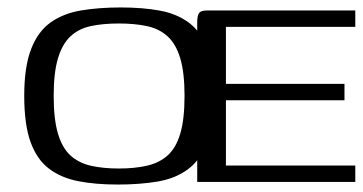

<svg xmlns="http://www.w3.org/2000/svg" viewBox="-20 -488 973 515"><path d="M296 7Q236 7 190 -2Q144 -11 111.5 -35.5Q79 -60 62 -107Q45 -154 45 -231Q45 -309 63.5 -356.5Q82 -404 116 -428Q150 -452 197.5 -460Q245 -468 304 -468Q363 -468 409 -459.5Q455 -451 487.5 -426.5Q520 -402 537 -355Q554 -308 554 -231Q554 -152 535.5 -105Q517 -58 483.5 -33.5Q450 -9 402.5 -1Q355 7 296 7ZM299 -36Q341 -36 374 -43.5Q407 -51 429.5 -71Q452 -91 463.5 -129.5Q475 -168 475 -231Q475 -293 463.5 -331.5Q452 -370 429.5 -390.5Q407 -411 374 -418Q341 -425 299 -425Q256 -425 223.5 -418Q191 -411 169 -390.5Q147 -370 135.5 -331.5Q124 -293 124 -231Q124 -168 135.5 -129.5Q147 -91 169 -71Q191 -51 223.5 -43.5Q256 -36 299 -36ZM509 0V-428Q509 -446 514 -453Q519 -460 536 -460H933V-416H586V-263H904V-219H586V-44H933V0Z"/></svg>

Font: Genos
Style: Regular
Weight: 400
Designer: Robert E. Leuschke
Foundry: Robert E. Leuschke
Version: Version 1.010